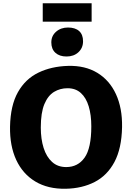

<svg xmlns="http://www.w3.org/2000/svg" viewBox="-20 -1158 816 1186"><path d="M386 8Q276 10 198.2 -36.8Q120.5 -83.5 80.2 -170.2Q40 -257 42 -375Q44.5 -507 90.8 -588.8Q137 -670.5 217 -709.2Q297 -748 400 -751Q505.5 -754 581 -708.2Q656.5 -662.5 696.2 -576.5Q736 -490.5 734 -373Q731.5 -241 687 -157.5Q642.5 -74 565 -34Q487.5 6 386 8ZM389 -126Q461 -126 502.5 -184.2Q544 -242.5 544 -378Q544 -448 528 -501Q512 -554 479.5 -583.5Q447 -613 397 -613Q351.5 -613 314 -590.5Q276.5 -568 254.2 -515Q232 -462 232 -370Q232 -299 249.5 -244Q267 -189 301.8 -157.5Q336.5 -126 389 -126ZM391 -809Q347.5 -809 322.2 -832Q297 -855 297 -896Q297 -936.5 326.5 -962.2Q356 -988 400 -988Q444.5 -988 468.8 -966.2Q493 -944.5 493 -903Q493 -862 464.5 -835.5Q436 -809 391 -809ZM244 -1024V-1138H546V-1024Z"/></svg>

Font: Koeln Type Sans ExtraBold
Style: Regular
Weight: 800
Designer: Eben Sorkin
Foundry: Eben Sorkin
Version: Version 2.001